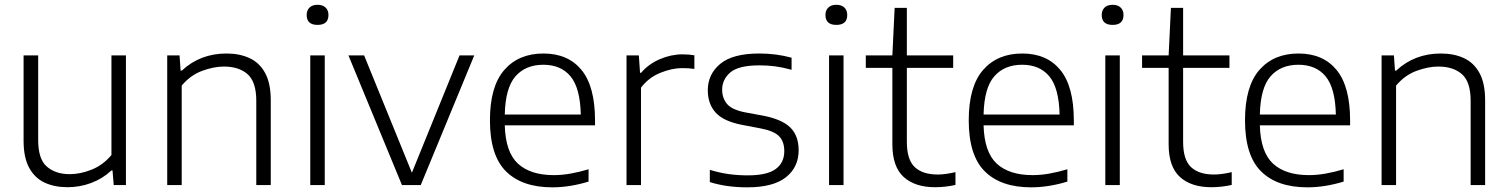

<svg xmlns="http://www.w3.org/2000/svg" viewBox="-20 -773 6302 802"><path d="M262 9Q208 9 166.8 -10Q125.5 -29 102 -71.8Q78.5 -114.5 78.5 -185V-541.5H139.5V-187.5Q139.5 -108 176 -76.8Q212.5 -45.5 271.5 -45.5Q315.5 -45.5 363 -64.5Q410.5 -83.5 445.5 -125.5V-541.5H506V0H455L450 -61H445.5Q408.5 -26.5 361 -8.8Q313.5 9 262 9Z M678.5 0V-541.5H730L734.5 -478H739.5Q816 -549.5 926 -549.5Q981 -549.5 1022.5 -530.2Q1064 -511 1087.5 -468Q1111 -425 1111 -353.5V0H1050.5V-352Q1050.5 -431 1014.2 -463Q978 -495 915.5 -495Q873 -495 824.2 -477Q775.5 -459 739 -415.5V0Z M1276 0V-541.5H1336.5V0ZM1306.5 -669Q1261 -669 1261 -710.5Q1261 -730 1273 -741.5Q1285 -753 1306.5 -753Q1328 -753 1340 -741.5Q1352 -730 1352 -710.5Q1352 -669 1306.5 -669Z M1659 0 1435.5 -541.5H1501L1700.5 -51.5L1899.5 -541.5H1961L1737.5 0Z M2287 9.5Q2161 9.5 2093.8 -57Q2026.5 -123.5 2026.5 -270.5Q2026.5 -412 2086.5 -480.8Q2146.5 -549.5 2250 -549.5Q2352.5 -549.5 2409 -480.8Q2465.5 -412 2465.5 -269.5V-249.5H2088.5Q2091.5 -137.5 2143.5 -89.5Q2195.5 -41.5 2293.5 -41.5Q2327 -41.5 2362.8 -47.8Q2398.5 -54 2438.5 -66V-14.5Q2360 9.5 2287 9.5ZM2249.5 -502.5Q2175.5 -502.5 2133.2 -454.2Q2091 -406 2088.5 -294.5H2406Q2403.5 -405.5 2363.2 -454Q2323 -502.5 2249.5 -502.5Z M2597 0V-541.5H2648.5L2653.5 -469H2658Q2689 -505.5 2736 -525.8Q2783 -546 2831 -546Q2857.5 -546 2880.5 -542V-485Q2868 -487 2855.5 -487.8Q2843 -488.5 2829 -488.5Q2787 -488.5 2738.2 -468.8Q2689.5 -449 2657.5 -407V0Z M3101.5 9.5Q3058.5 9.5 3020 4.2Q2981.5 -1 2945 -12.5V-63.5Q2988.5 -50.5 3026 -45.5Q3063.5 -40.5 3103 -40.5Q3184.5 -40.5 3220.2 -67Q3256 -93.5 3256 -141.5Q3256 -182 3234.2 -204Q3212.5 -226 3158 -236.5L3079 -251.5Q3002 -266.5 2969.2 -302.8Q2936.5 -339 2936.5 -396.5Q2936.5 -462.5 2988.2 -506Q3040 -549.5 3152 -549.5Q3222.5 -549.5 3286.5 -532V-481.5Q3250 -491.5 3218.5 -495.8Q3187 -500 3153 -500Q3065.5 -500 3031 -470.8Q2996.5 -441.5 2996.5 -398.5Q2996.5 -363.5 3016.5 -339.2Q3036.5 -315 3091 -304L3169.5 -289.5Q3247.5 -274 3281.8 -239.8Q3316 -205.5 3316 -145.5Q3316 -74.5 3262.8 -32.5Q3209.5 9.5 3101.5 9.5Z M3443 0V-541.5H3503.5V0ZM3473.5 -669Q3428 -669 3428 -710.5Q3428 -730 3440 -741.5Q3452 -753 3473.5 -753Q3495 -753 3507 -741.5Q3519 -730 3519 -710.5Q3519 -669 3473.5 -669Z M3886 9Q3801.5 9 3754.5 -34Q3707.5 -77 3707.5 -170V-489.5H3596.5V-541.5H3707.5L3717 -740H3768V-541.5H3961.5V-489.5H3768V-180.5Q3768 -106 3801 -75Q3834 -44 3897 -44Q3928.5 -44 3971 -54V-0.5Q3928.5 9 3886 9Z M4287 9.5Q4161 9.5 4093.8 -57Q4026.5 -123.5 4026.5 -270.5Q4026.5 -412 4086.5 -480.8Q4146.5 -549.5 4250 -549.5Q4352.5 -549.5 4409 -480.8Q4465.5 -412 4465.5 -269.5V-249.5H4088.5Q4091.5 -137.5 4143.5 -89.5Q4195.5 -41.5 4293.5 -41.5Q4327 -41.5 4362.8 -47.8Q4398.5 -54 4438.5 -66V-14.5Q4360 9.5 4287 9.5ZM4249.5 -502.5Q4175.5 -502.5 4133.2 -454.2Q4091 -406 4088.5 -294.5H4406Q4403.5 -405.5 4363.2 -454Q4323 -502.5 4249.5 -502.5Z M4597 0V-541.5H4657.5V0ZM4627.5 -669Q4582 -669 4582 -710.5Q4582 -730 4594 -741.5Q4606 -753 4627.5 -753Q4649 -753 4661 -741.5Q4673 -730 4673 -710.5Q4673 -669 4627.5 -669Z M5040 9Q4955.5 9 4908.5 -34Q4861.5 -77 4861.5 -170V-489.5H4750.5V-541.5H4861.5L4871 -740H4922V-541.5H5115.5V-489.5H4922V-180.5Q4922 -106 4955 -75Q4988 -44 5051 -44Q5082.5 -44 5125 -54V-0.5Q5082.5 9 5040 9Z M5441 9.5Q5315 9.5 5247.8 -57Q5180.5 -123.5 5180.5 -270.5Q5180.5 -412 5240.5 -480.8Q5300.5 -549.5 5404 -549.5Q5506.5 -549.5 5563 -480.8Q5619.5 -412 5619.5 -269.5V-249.5H5242.5Q5245.5 -137.5 5297.5 -89.5Q5349.5 -41.5 5447.5 -41.5Q5481 -41.5 5516.8 -47.8Q5552.5 -54 5592.5 -66V-14.5Q5514 9.5 5441 9.5ZM5403.5 -502.5Q5329.5 -502.5 5287.2 -454.2Q5245 -406 5242.5 -294.5H5560Q5557.5 -405.5 5517.2 -454Q5477 -502.5 5403.5 -502.5Z M5751 0V-541.5H5802.5L5807 -478H5812Q5888.5 -549.5 5998.5 -549.5Q6053.5 -549.5 6095 -530.2Q6136.5 -511 6160 -468Q6183.5 -425 6183.5 -353.5V0H6123V-352Q6123 -431 6086.8 -463Q6050.5 -495 5988 -495Q5945.5 -495 5896.8 -477Q5848 -459 5811.5 -415.5V0Z"/></svg>

Font: Encode Sans SmExp Lt
Style: Regular
Weight: 300
Width: 6
Designer: Multiple Designers
Foundry: Impallari Type
Version: Version 3.002; ttfautohint (v1.8.3) -l 8 -r 50 -G 200 -x 14 